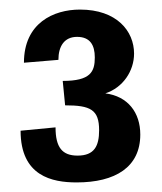

<svg xmlns="http://www.w3.org/2000/svg" viewBox="-20 -733 338 401"><path d="M142 -408C110 -408 96 -425 96 -467L23 -460C23 -365 89 -352 140 -352C221 -352 273 -384 273 -452C273 -498 247 -532 200 -538C237 -550 260 -585 260 -621C260 -668 224 -713 147 -713C92 -713 30 -685 30 -602L102 -608C102 -636 114 -656 141 -656C168 -656 178 -639 178 -613C178 -583 169 -564 111 -564L116 -513C169 -513 187 -504 187 -461C187 -428 177 -408 142 -408Z"/></svg>

Font: CantoraOne
Style: Regular
Weight: 400
Designer: Pablo Impallari, Rodrigo Fuenzalida
Foundry: Pablo Impallari
Version: Version 1.001